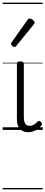

<svg xmlns="http://www.w3.org/2000/svg" viewBox="-20 -976 341 1442"><path d="M192 17Q171 17 155.5 10.5Q140 4 129 -8Q118 -20 112.5 -38.5Q107 -57 107 -82V-496Q107 -506 113 -510.5Q119 -515 132 -515Q146 -515 152.5 -510.5Q159 -506 159 -496V-94Q159 -74 163.5 -60Q168 -46 177.5 -38.5Q187 -31 202 -31Q213 -31 223 -34.5Q233 -38 243 -45.5Q253 -53 263 -63Q269 -69 275.5 -68Q282 -67 288 -59Q293 -54 295 -48Q297 -42 292 -35Q281 -20 264.5 -8Q248 4 229.5 10.5Q211 17 192 17ZM90 -623Q83 -623 73 -631Q63 -639 63 -647Q63 -649 64.5 -651.5Q66 -654 68 -659L187 -827Q191 -833 194.5 -835Q198 -837 204 -837Q210 -837 218.5 -832Q227 -827 233.5 -820.5Q240 -814 240 -807Q240 -803 238.5 -800Q237 -797 234 -793L103 -632Q97 -623 90 -623ZM0 436H301V446H0ZM0 -20H301V0H0ZM0 -505H301V-500H0ZM0 -956H301V-946H0Z"/></svg>

Font: Playwrite HU Guides
Style: Regular
Weight: 400
Designer: Veronika Burian, José Scaglione
Foundry: TypeTogether
Version: Version 1.003